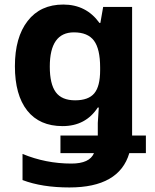

<svg xmlns="http://www.w3.org/2000/svg" viewBox="-20 -576 673 836"><path d="M301.8 -435.1Q196.8 -435.1 196.8 -286.1Q196.8 -210 222.9 -174.6Q249 -139.2 307.1 -139.2Q365.2 -139.2 390.6 -169.7Q416 -200.2 416 -270V-282.2Q416 -362.8 389.2 -398.9Q362.3 -435.1 301.8 -435.1ZM282.2 240.2Q162.6 240.2 78.1 208V94.2Q179.2 136.2 291 136.2Q370.1 136.2 389.2 90.8H243.2V14.2H405.8V-41L410.2 -107.9H405.8Q353 -26.9 252.4 -26.9Q151.9 -26.9 98.4 -94.7Q44.9 -162.6 44.9 -287.8Q44.9 -413.1 100.3 -484.6Q155.8 -556.2 255.6 -556.2Q355.5 -556.2 413.1 -476.1H417L429.2 -545.9H555.2V14.2H615.2V90.8H543Q499 240.2 282.2 240.2Z"/></svg>

Font: NotoSans-Bold
Style: Bold
Weight: 700
Designer: Monotype Design team
Foundry: Monotype Imaging Inc.
Version: Version 1.04